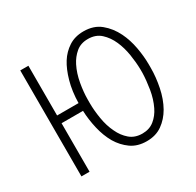

<svg xmlns="http://www.w3.org/2000/svg" viewBox="-124 -679 848 829"><g transform="rotate(-30 300.0 -264.0)"><path d="M104.5 -280.3V-528.3H64V0H104.5V-241.7H211.4Q212.9 -198.2 223.4 -152.6Q233.9 -106.9 254.9 -70.3Q275.9 -35.2 307.6 -12.7Q339.4 9.8 385.3 9.8Q430.7 9.8 462.6 -12.9Q494.6 -35.6 515.6 -72.3Q537.6 -111.3 547.6 -160.6Q557.6 -210 557.6 -254.9V-272.9Q557.6 -314 549.3 -358.9Q541 -403.8 522.9 -440.9Q502 -483.4 468.5 -510.7Q435.1 -538.1 384.3 -538.1Q341.3 -538.1 310.3 -517.8Q279.3 -497.6 259.3 -465.8Q239.3 -434.1 225.8 -386.2Q212.4 -338.4 211.4 -280.3ZM253.4 -254.9V-272.9Q253.4 -309.6 261 -352.8Q268.6 -396 286.1 -430.7Q300.8 -460 324.7 -480Q348.6 -500 384.3 -500Q422.9 -500 447.8 -477.3Q472.7 -454.6 487.8 -420.4Q502.4 -387.2 508.8 -347.4Q515.1 -307.6 515.6 -272.9V-254.9Q514.6 -218.8 507.6 -175.8Q500.5 -132.8 483.4 -97.7Q468.8 -67.4 444.6 -47.9Q420.4 -28.3 385.3 -28.3Q347.7 -28.3 323 -49.6Q298.3 -70.8 283.7 -102.5Q267.1 -136.2 260.3 -178Q253.4 -219.7 253.4 -254.9Z"/></g></svg>

Font: Roboto Mono ExtraLight
Style: Regular
Weight: 250
Monospace: yes
Designer: Google
Version: Version 3.000